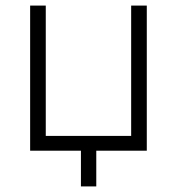

<svg xmlns="http://www.w3.org/2000/svg" viewBox="-20 -540 634 688"><path d="M88 -520V0H270V128H325V0H506V-520H450V-53H144V-520Z"/></svg>

Font: Fixel Text Light
Style: Regular
Weight: 300
Width: 4
Designer: AlfaBravo + MacPaw
Foundry: Kyrylo Tkachov, Marchela Mozhyna, Serhii Makarenko, Maria Weinstein, Zakhar Kryvoshyya
Version: Version 1.211